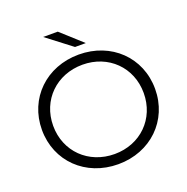

<svg xmlns="http://www.w3.org/2000/svg" viewBox="-152 -1023 1143 1172"><g transform="rotate(-20 419.5 -437.5)"><path d="M415 -757H485L348 -881H253ZM420 6C630 6 787 -145 787 -350C787 -555 630 -706 420 -706C208 -706 52 -554 52 -350C52 -146 208 6 420 6ZM420 -60C251 -60 125 -183 125 -350C125 -517 251 -640 420 -640C588 -640 713 -517 713 -350C713 -183 588 -60 420 -60Z"/></g></svg>

Font: Montserrat Lite
Style: Regular
Weight: 400
Designer: Julieta Ulanovsky
Foundry: Julieta Ulanovsky
Version: Version 7.200;PS 007.200;hotconv 1.0.88;makeotf.lib2.5.64775